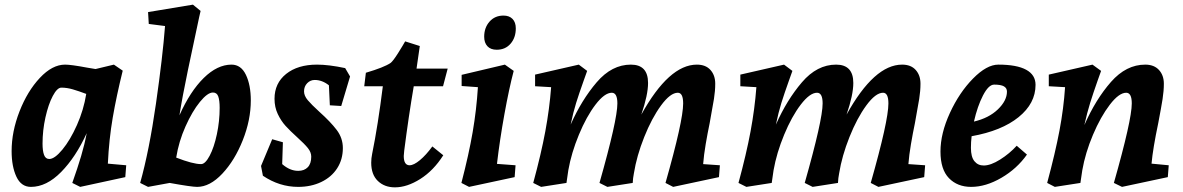

<svg xmlns="http://www.w3.org/2000/svg" viewBox="-20 -790 5089 826"><path d="M30 -140Q30 -224 64 -311Q98 -398 151.5 -455Q205 -512 260 -512Q286 -512 355 -499L391 -493L470 -512L508 -486Q481 -377 465 -284Q449 -191 444 -86L523 -79L519 -28L325 14L291 -3Q314 -68 329 -118.5Q344 -169 353 -217Q306 -114 243 -50Q180 14 113 14Q71 14 50.5 -30Q30 -74 30 -140ZM192 -106Q215 -106 248.5 -146.5Q282 -187 311 -252Q340 -317 351 -386Q319 -398 293.5 -405.5Q268 -413 244 -413Q226 -413 207 -377Q188 -341 175.5 -285Q163 -229 163 -172Q163 -141 169.5 -123.5Q176 -106 192 -106Z M690 -678 620 -687 617 -738 810 -770 843 -743 837 -717Q813 -606 788.5 -488.5Q764 -371 752 -294Q798 -397 856.5 -454.5Q915 -512 976 -512Q1017 -512 1038 -468Q1059 -424 1059 -358Q1059 -274 1024.5 -187Q990 -100 936.5 -43Q883 14 828 14Q804 14 710 -3L617 14L583 -3Q622 -142 651 -344.5Q680 -547 690 -678ZM845 -84Q863 -84 882 -120Q901 -156 913 -212.5Q925 -269 925 -326Q925 -358 919 -375Q913 -392 896 -392Q873 -392 840 -351.5Q807 -311 778 -246Q749 -181 738 -112Q810 -84 845 -84Z M1111 -34 1103 -76 1151 -191 1197 -178 1194 -84Q1227 -55 1263 -55Q1289 -55 1304 -70.5Q1319 -86 1319 -116Q1319 -135 1304.5 -153Q1290 -171 1259 -199Q1228 -227 1208.5 -248.5Q1189 -270 1175 -299.5Q1161 -329 1161 -365Q1161 -432 1211 -472Q1261 -512 1344 -512Q1394 -512 1465 -497L1486 -461L1448 -334L1399 -337L1395 -423Q1366 -446 1334 -446Q1315 -446 1301.5 -432Q1288 -418 1288 -397Q1288 -378 1304 -359Q1320 -340 1354 -309Q1402 -266 1428.5 -231Q1455 -196 1455 -153Q1455 -104 1430.5 -66Q1406 -28 1362 -7Q1318 14 1263 14Q1182 14 1111 -34Z M1679 16Q1634 16 1605.5 -11.5Q1577 -39 1577 -90Q1577 -109 1581 -128Q1606 -251 1627 -419H1547L1554 -477Q1632 -500 1660 -519Q1671 -527 1693.5 -563Q1716 -599 1723 -612L1786 -592L1772 -495H1906L1886 -419H1760Q1738 -290 1719 -142L1717 -119Q1717 -79 1742 -79Q1760 -79 1786.5 -101Q1813 -123 1840 -160L1887 -122Q1845 -56 1788 -20Q1731 16 1679 16Z M2036 -415 1966 -420V-468L2152 -512L2190 -485Q2170 -409 2150 -298.5Q2130 -188 2118 -85L2198 -79L2194 -28L1998 14L1965 -3Q1997 -126 2013.5 -222Q2030 -318 2036 -415ZM2063 -632Q2063 -671 2086 -697Q2109 -723 2146 -723Q2171 -723 2185 -708.5Q2199 -694 2199 -668Q2199 -628 2176.5 -602Q2154 -576 2117 -576Q2091 -576 2077 -591Q2063 -606 2063 -632Z M2351 -415 2282 -419V-469L2470 -512L2506 -485L2491 -443Q2471 -387 2458.5 -347Q2446 -307 2435 -254Q2482 -360 2547 -436Q2612 -512 2694 -512Q2768 -512 2768 -433Q2768 -382 2739 -297Q2858 -512 2978 -512Q3016 -512 3036.5 -489Q3057 -466 3057 -430Q3057 -399 3051.5 -364.5Q3046 -330 3033 -260Q3024 -217 3016 -170Q3008 -123 3005 -84L3077 -79L3073 -28L2876 14L2843 -3Q2919 -270 2919 -345Q2919 -391 2896 -391Q2864 -391 2824 -336.5Q2784 -282 2751.5 -200.5Q2719 -119 2707 -44Q2703 -24 2702 -3L2593 14L2559 -3Q2636 -274 2636 -345Q2636 -391 2612 -391Q2581 -391 2542 -340Q2503 -289 2470.5 -210.5Q2438 -132 2425 -58L2417 -3L2308 14L2274 -3Q2308 -128 2326 -225Q2344 -322 2351 -415Z M3234 -415 3165 -419V-469L3353 -512L3389 -485L3374 -443Q3354 -387 3341.5 -347Q3329 -307 3318 -254Q3365 -360 3430 -436Q3495 -512 3577 -512Q3651 -512 3651 -433Q3651 -382 3622 -297Q3741 -512 3861 -512Q3899 -512 3919.5 -489Q3940 -466 3940 -430Q3940 -399 3934.5 -364.5Q3929 -330 3916 -260Q3907 -217 3899 -170Q3891 -123 3888 -84L3960 -79L3956 -28L3759 14L3726 -3Q3802 -270 3802 -345Q3802 -391 3779 -391Q3747 -391 3707 -336.5Q3667 -282 3634.5 -200.5Q3602 -119 3590 -44Q3586 -24 3585 -3L3476 14L3442 -3Q3519 -274 3519 -345Q3519 -391 3495 -391Q3464 -391 3425 -340Q3386 -289 3353.5 -210.5Q3321 -132 3308 -58L3300 -3L3191 14L3157 -3Q3191 -128 3209 -225Q3227 -322 3234 -415Z M4026 -138Q4026 -216 4066.5 -304Q4107 -392 4166 -452Q4225 -512 4275 -512Q4354 -512 4394.5 -490Q4435 -468 4435 -425Q4435 -345 4362 -286Q4289 -227 4160 -204Q4157 -179 4157 -154Q4157 -115 4172 -96.5Q4187 -78 4212 -78Q4242 -78 4282.5 -103.5Q4323 -129 4354 -163L4398 -125Q4355 -64 4288 -25Q4221 14 4158 14Q4099 14 4062.5 -23.5Q4026 -61 4026 -138ZM4312 -396Q4312 -411 4299 -418.5Q4286 -426 4257 -426Q4233 -426 4209 -379.5Q4185 -333 4170 -267Q4234 -282 4273 -319.5Q4312 -357 4312 -396Z M4562 -415 4492 -419V-469L4680 -512L4717 -485L4702 -443Q4683 -389 4670 -347.5Q4657 -306 4645 -252Q4694 -363 4759.5 -437.5Q4825 -512 4907 -512Q4945 -512 4966 -489Q4987 -466 4987 -430Q4987 -399 4981.5 -364Q4976 -329 4963 -261Q4940 -152 4934 -86L5008 -79L5004 -28L4807 14L4772 -3Q4849 -274 4849 -345Q4849 -391 4825 -391Q4794 -391 4754.5 -339.5Q4715 -288 4682 -210Q4649 -132 4636 -57Q4633 -41 4628 -3L4518 14L4485 -3Q4520 -133 4538 -228.5Q4556 -324 4562 -415Z"/></svg>

Font: Andada Pro ExtraBold
Style: Italic
Weight: 800
Italic angle: -6.99998°
Designer: Carolina Giovagnoli
Foundry: Huerta Tipografica
Version: Version 3.005; ttfautohint (v1.8.4)